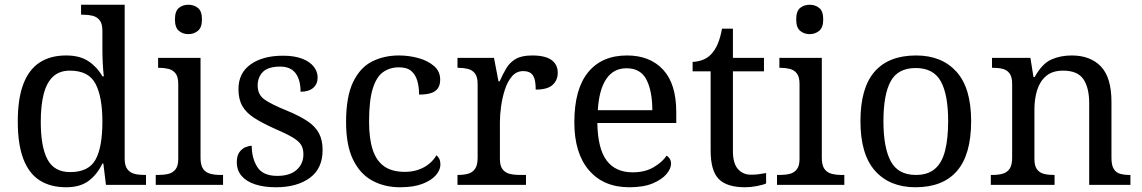

<svg xmlns="http://www.w3.org/2000/svg" viewBox="-20 -780 4817 810"><path d="M259 10Q193 10 147.5 -19Q102 -48 78.5 -109.5Q55 -171 55 -267Q55 -364 78.5 -425.5Q102 -487 147.5 -516.5Q193 -546 259 -546Q317 -546 353.5 -521.5Q390 -497 412 -458H418Q415 -483 413.5 -513.5Q412 -544 412 -568V-650Q412 -680 400.5 -694.5Q389 -709 370.5 -713.5Q352 -718 330 -718H322V-760H506V-110Q506 -81 517.5 -66Q529 -51 547.5 -46.5Q566 -42 588 -42H596V0H427L416 -90H412Q390 -44 354 -17Q318 10 259 10ZM276 -54Q354 -54 383 -106.5Q412 -159 412 -267Q412 -371 383 -426.5Q354 -482 275 -482Q231 -482 204 -457Q177 -432 164.5 -384Q152 -336 152 -266Q152 -160 180.5 -107Q209 -54 276 -54Z M637 0V-42H650Q672 -42 690.5 -46.5Q709 -51 720.5 -65.5Q732 -80 732 -109V-426Q732 -456 720.5 -470.5Q709 -485 690.5 -489.5Q672 -494 650 -494H647V-536H826V-114Q826 -83 837 -67.5Q848 -52 867 -47Q886 -42 908 -42H921V0ZM775 -636Q751 -636 734.5 -650Q718 -664 718 -698Q718 -733 734.5 -746.5Q751 -760 775 -760Q798 -760 815 -746.5Q832 -733 832 -698Q832 -664 815 -650Q798 -636 775 -636Z M1144 10Q1094 10 1057 -2Q1020 -14 999.5 -37.5Q979 -61 979 -96Q979 -123 990 -138Q1001 -153 1015.5 -159Q1030 -165 1042 -165Q1042 -113 1065.5 -75.5Q1089 -38 1150 -38Q1203 -38 1231.5 -63.5Q1260 -89 1260 -129Q1260 -154 1249.5 -170Q1239 -186 1212.5 -201.5Q1186 -217 1137 -238Q1086 -261 1052.5 -282.5Q1019 -304 1002.5 -332.5Q986 -361 986 -404Q986 -472 1037.5 -508.5Q1089 -545 1174 -545Q1222 -545 1254.5 -532.5Q1287 -520 1303.5 -499Q1320 -478 1320 -453Q1320 -426 1301.5 -409.5Q1283 -393 1248 -393Q1248 -443 1227 -471Q1206 -499 1162 -499Q1111 -499 1089 -476.5Q1067 -454 1067 -419Q1067 -381 1095.5 -360.5Q1124 -340 1191 -313Q1244 -291 1277 -269Q1310 -247 1325.5 -218Q1341 -189 1341 -147Q1341 -69 1287 -29.5Q1233 10 1144 10Z M1668 10Q1602 10 1550.5 -18Q1499 -46 1469.5 -106.5Q1440 -167 1440 -265Q1440 -372 1469.5 -433.5Q1499 -495 1549.5 -520.5Q1600 -546 1663 -546Q1705 -546 1745 -535Q1785 -524 1811 -501.5Q1837 -479 1837 -444Q1837 -421 1827 -407Q1817 -393 1797.5 -387Q1778 -381 1748 -381Q1748 -413 1740.5 -439Q1733 -465 1715 -480.5Q1697 -496 1663 -496Q1625 -496 1596.5 -476Q1568 -456 1552.5 -406Q1537 -356 1537 -266Q1537 -195 1552.5 -148Q1568 -101 1601 -78Q1634 -55 1688 -55Q1719 -55 1745 -64Q1771 -73 1790.5 -89Q1810 -105 1821 -125Q1829 -119 1833.5 -109.5Q1838 -100 1838 -86Q1838 -63 1819 -41Q1800 -19 1762.5 -4.5Q1725 10 1668 10Z M1910 0V-42H1913Q1936 -42 1954.5 -47Q1973 -52 1984 -67.5Q1995 -83 1995 -114V-426Q1995 -456 1983.5 -470.5Q1972 -485 1953.5 -489.5Q1935 -494 1913 -494H1910V-536H2064L2083 -437H2088Q2101 -467 2116 -492Q2131 -517 2156 -531.5Q2181 -546 2225 -546Q2280 -546 2306.5 -527Q2333 -508 2333 -473Q2333 -442 2311.5 -422Q2290 -402 2240 -402Q2240 -430 2235 -447Q2230 -464 2218.5 -472Q2207 -480 2187 -480Q2159 -480 2140 -458Q2121 -436 2110 -402Q2099 -368 2094 -331.5Q2089 -295 2089 -266V-109Q2089 -80 2100.5 -65.5Q2112 -51 2130.5 -46.5Q2149 -42 2171 -42H2199V0Z M2635 10Q2526 10 2464.5 -62Q2403 -134 2403 -264Q2403 -404 2461 -475Q2519 -546 2625 -546Q2722 -546 2777.5 -486Q2833 -426 2833 -307V-261H2500Q2502 -152 2539.5 -102.5Q2577 -53 2649 -53Q2701 -53 2737.5 -74.5Q2774 -96 2792 -123Q2799 -120 2805 -111Q2811 -102 2811 -89Q2811 -69 2792 -46Q2773 -23 2734 -6.5Q2695 10 2635 10ZM2732 -315Q2732 -395 2707.5 -443.5Q2683 -492 2623 -492Q2568 -492 2537.5 -446.5Q2507 -401 2502 -315Z M3123 10Q3047 10 3012.5 -24.5Q2978 -59 2978 -145V-479H2902V-519Q2920 -519 2942 -526.5Q2964 -534 2980 -551Q2997 -569 3008 -595Q3019 -621 3026 -659H3072V-536H3203V-479H3072V-142Q3072 -91 3093 -67Q3114 -43 3148 -43Q3166 -43 3181 -45Q3196 -47 3212 -50V-6Q3199 0 3173 5Q3147 10 3123 10Z M3258 0V-42H3271Q3293 -42 3311.5 -46.5Q3330 -51 3341.5 -65.5Q3353 -80 3353 -109V-426Q3353 -456 3341.5 -470.5Q3330 -485 3311.5 -489.5Q3293 -494 3271 -494H3268V-536H3447V-114Q3447 -83 3458 -67.5Q3469 -52 3488 -47Q3507 -42 3529 -42H3542V0ZM3396 -636Q3372 -636 3355.5 -650Q3339 -664 3339 -698Q3339 -733 3355.5 -746.5Q3372 -760 3396 -760Q3419 -760 3436 -746.5Q3453 -733 3453 -698Q3453 -664 3436 -650Q3419 -636 3396 -636Z M3842 10Q3734 10 3672 -59Q3610 -128 3610 -269Q3610 -409 3669.5 -477.5Q3729 -546 3845 -546Q3953 -546 4015 -477.5Q4077 -409 4077 -269Q4077 -128 4017.5 -59Q3958 10 3842 10ZM3844 -42Q3894 -42 3924 -67.5Q3954 -93 3967 -144Q3980 -195 3980 -269Q3980 -381 3949 -437Q3918 -493 3843 -493Q3768 -493 3737.5 -437Q3707 -381 3707 -269Q3707 -157 3738 -99.5Q3769 -42 3844 -42Z M4160 0V-42H4168Q4191 -42 4209.5 -47Q4228 -52 4239 -67.5Q4250 -83 4250 -114V-426Q4250 -456 4239 -470.5Q4228 -485 4210 -489.5Q4192 -494 4170 -494H4165V-536H4327L4340 -455H4345Q4376 -511 4414.5 -528.5Q4453 -546 4501 -546Q4580 -546 4624.5 -499.5Q4669 -453 4669 -350V-114Q4669 -83 4678.5 -67.5Q4688 -52 4705 -47Q4722 -42 4744 -42H4749V0H4575V-345Q4575 -410 4550.5 -446Q4526 -482 4465 -482Q4420 -482 4393.5 -459.5Q4367 -437 4355.5 -400Q4344 -363 4344 -320V-109Q4344 -80 4355 -65.5Q4366 -51 4384 -46.5Q4402 -42 4424 -42H4429V0Z"/></svg>

Font: Noto Serif Myanmar
Style: Regular
Weight: 400
Designer: Ben Mitchell and the Monotype Design Team
Foundry: Monotype Imaging Inc.
Version: Version 2.106